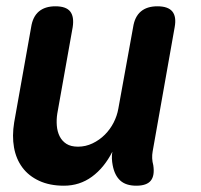

<svg xmlns="http://www.w3.org/2000/svg" viewBox="-20 -580 640 610"><path d="M413 10Q380 10 362 -6.5Q344 -23 338 -55Q336 -65 335.5 -76.5Q335 -88 337 -98Q311 -47 272 -18.5Q233 10 183 10Q138 10 104.5 -5.5Q71 -21 51 -48Q31 -75 24.5 -111.5Q18 -148 25 -191L79 -494Q84 -527 103.5 -543.5Q123 -560 156 -560Q190 -560 203 -543.5Q216 -527 211 -494L162 -219Q159 -200 160.5 -181Q162 -162 169.5 -147Q177 -132 191 -123Q205 -114 228 -114Q252 -114 274 -124.5Q296 -135 313 -152Q330 -169 341 -190.5Q352 -212 356 -235L403 -494Q408 -527 427.5 -543.5Q447 -560 480 -560Q514 -560 527.5 -543.5Q541 -527 535 -494L465 -99Q463 -88 463.5 -77Q464 -66 467 -55Q472 -22 459 -6Q446 10 413 10Z"/></svg>

Font: Maple Mono
Style: Bold Italic
Weight: 700
Italic angle: -10°
Monospace: yes
Designer: subframe7536
Version: Version 7.000